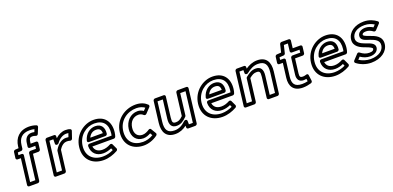

<svg xmlns="http://www.w3.org/2000/svg" viewBox="3 -1664 5366 2622"><g transform="rotate(-20 2686.0 -353.0)"><path d="M452 -684 437 -647C422 -651 409 -652 395 -652C336 -652 297 -610 289 -544L282 -491C280 -476 293 -466 304 -466H385L380 -425H299C284 -425 272 -411 271 -400L225 -25H149L195 -400C197 -415 184 -425 173 -425H125L130 -463L180 -466C194 -467 205 -480 206 -491L212 -542C223 -633 271 -693 385 -693C410 -693 434 -689 452 -684ZM508 -694C513 -706 509 -719 497 -724C471 -734 433 -743 391 -743C250 -743 176 -655 162 -542L159 -514L109 -511C98 -510 85 -500 83 -486L72 -400C71 -389 79 -375 94 -375H142L96 0C95 11 103 25 118 25H244C255 25 270 15 272 0L318 -375H399C410 -375 425 -385 427 -400L438 -491C439 -502 431 -516 416 -516H335L339 -544C345 -592 360 -602 389 -602C404 -602 422 -599 438 -592C457 -584 469 -598 473 -608Z M536 -25 590 -466H647L646 -401C646 -388 656 -379 668 -379H672C681 -379 691 -385 695 -391C737 -449 790 -478 837 -478C851 -478 862 -477 869 -476L851 -423C838 -425 828 -426 814 -426C760 -426 696 -391 650 -310C648 -307 646 -303 646 -300L613 -25ZM483 0C482 11 490 25 505 25H631C642 25 657 15 659 0L696 -295C733 -358 777 -376 808 -376C829 -376 839 -374 857 -369C872 -365 886 -375 890 -388L924 -488C928 -498 924 -511 913 -516C894 -525 872 -528 843 -528C793 -528 742 -505 697 -464L698 -494C698 -506 689 -516 676 -516H571C560 -516 545 -506 543 -491Z M992 -245C1010 -391 1130 -478 1244 -478C1376 -478 1433 -396 1417 -270C1416 -260 1414 -249 1412 -241H1090C1080 -241 1062 -235 1062 -213C1062 -112 1128 -52 1226 -52C1268 -52 1309 -63 1346 -80L1359 -50C1312 -27 1259 -13 1205 -13C1067 -13 974 -98 992 -245ZM942 -245C920 -68 1038 37 1199 37C1273 37 1344 13 1403 -20C1414 -26 1422 -42 1416 -54L1382 -126C1377 -136 1362 -142 1349 -135C1310 -114 1273 -102 1232 -102C1165 -102 1124 -133 1114 -191H1427C1436 -191 1448 -198 1453 -209C1459 -225 1464 -246 1467 -270C1485 -418 1411 -528 1250 -528C1111 -528 963 -419 942 -245ZM1092 -264H1331C1346 -264 1358 -278 1359 -289C1370 -376 1332 -439 1243 -439C1167 -439 1094 -385 1070 -292C1067 -282 1070 -264 1092 -264ZM1129 -314C1152 -365 1192 -389 1237 -389C1289 -389 1310 -365 1311 -314Z M1582 -245C1600 -393 1723 -478 1856 -478C1908 -478 1947 -462 1975 -442L1941 -407C1916 -424 1889 -434 1857 -434C1755 -434 1676 -355 1662 -245C1649 -136 1708 -57 1808 -57C1849 -57 1887 -73 1917 -90L1937 -56C1890 -27 1837 -13 1789 -13C1653 -13 1564 -96 1582 -245ZM1532 -245C1510 -68 1624 37 1783 37C1850 37 1923 13 1984 -32C1994 -40 2000 -55 1993 -66L1949 -139C1942 -150 1927 -152 1915 -144C1885 -124 1850 -107 1814 -107C1745 -107 1701 -158 1712 -245C1723 -333 1779 -384 1851 -384C1878 -384 1900 -375 1923 -354C1931 -347 1948 -346 1959 -357L2028 -430C2038 -440 2039 -456 2030 -465C1994 -501 1938 -528 1862 -528C1707 -528 1554 -425 1532 -245Z M2126 -183 2161 -466H2238L2205 -198C2194 -111 2223 -62 2297 -62C2353 -62 2396 -89 2445 -139C2449 -144 2452 -149 2453 -155L2491 -466H2568L2514 -25H2457L2456 -75C2456 -87 2446 -97 2434 -97H2431C2424 -97 2416 -93 2411 -89C2360 -41 2312 -13 2247 -13C2147 -13 2112 -67 2126 -183ZM2076 -183C2060 -51 2110 37 2241 37C2305 37 2359 14 2407 -23V3C2407 15 2417 25 2429 25H2532C2543 25 2559 15 2561 0L2621 -491C2622 -502 2614 -516 2599 -516H2472C2461 -516 2446 -506 2444 -491L2404 -164C2364 -125 2340 -112 2303 -112C2260 -112 2246 -123 2255 -198L2291 -491C2292 -502 2284 -516 2269 -516H2142C2131 -516 2116 -506 2114 -491Z M2720 -245C2738 -391 2858 -478 2972 -478C3104 -478 3161 -396 3145 -270C3144 -260 3142 -249 3140 -241H2818C2808 -241 2790 -235 2790 -213C2790 -112 2856 -52 2954 -52C2996 -52 3037 -63 3074 -80L3087 -50C3040 -27 2987 -13 2933 -13C2795 -13 2702 -98 2720 -245ZM2670 -245C2648 -68 2766 37 2927 37C3001 37 3072 13 3131 -20C3142 -26 3150 -42 3144 -54L3110 -126C3105 -136 3090 -142 3077 -135C3038 -114 3001 -102 2960 -102C2893 -102 2852 -133 2842 -191H3155C3164 -191 3176 -198 3181 -209C3187 -225 3192 -246 3195 -270C3213 -418 3139 -528 2978 -528C2839 -528 2691 -419 2670 -245ZM2820 -264H3059C3074 -264 3086 -278 3087 -289C3098 -376 3060 -439 2971 -439C2895 -439 2822 -385 2798 -292C2795 -282 2798 -264 2820 -264ZM2857 -314C2880 -365 2920 -389 2965 -389C3017 -389 3038 -365 3039 -314Z M3297 -25 3351 -466H3409V-422C3409 -409 3420 -400 3431 -400H3436C3442 -400 3448 -402 3453 -406C3505 -447 3557 -478 3622 -478C3722 -478 3757 -424 3743 -308L3708 -25H3631L3664 -293C3675 -380 3646 -429 3571 -429C3515 -429 3473 -402 3423 -362C3417 -357 3414 -350 3413 -343L3374 -25ZM3244 0C3243 11 3251 25 3266 25H3392C3403 25 3418 15 3420 0L3461 -332C3504 -366 3529 -379 3565 -379C3609 -379 3623 -368 3614 -293L3578 0C3577 11 3585 25 3600 25H3727C3738 25 3753 15 3755 0L3793 -308C3809 -440 3760 -528 3629 -528C3563 -528 3507 -503 3459 -470V-494C3459 -505 3450 -516 3437 -516H3332C3321 -516 3306 -506 3304 -491Z M3973 -166 4002 -400C4004 -415 3991 -425 3980 -425H3928L3933 -462L3993 -466C4006 -467 4016 -477 4019 -488L4046 -600H4104L4091 -491C4089 -476 4102 -466 4113 -466H4225L4220 -425H4108C4093 -425 4081 -411 4080 -400L4051 -166C4043 -99 4072 -55 4138 -55C4151 -55 4167 -58 4177 -60L4182 -23C4157 -17 4130 -13 4101 -13C3990 -13 3961 -69 3973 -166ZM3923 -166C3909 -51 3955 37 4095 37C4141 37 4183 27 4215 18C4227 14 4237 1 4235 -12L4224 -97C4221 -118 4203 -118 4193 -114C4180 -109 4158 -105 4144 -105C4107 -105 4095 -117 4101 -166L4127 -375H4239C4250 -375 4265 -385 4267 -400L4278 -491C4279 -502 4271 -516 4256 -516H4144L4157 -625C4158 -636 4150 -650 4135 -650H4030C4019 -650 4005 -641 4002 -628L3975 -515L3912 -511C3900 -510 3888 -500 3886 -486L3875 -400C3874 -389 3882 -375 3897 -375H3949Z M4361 -245C4379 -391 4499 -478 4613 -478C4745 -478 4802 -396 4786 -270C4785 -260 4783 -249 4781 -241H4459C4449 -241 4431 -235 4431 -213C4431 -112 4497 -52 4595 -52C4637 -52 4678 -63 4715 -80L4728 -50C4681 -27 4628 -13 4574 -13C4436 -13 4343 -98 4361 -245ZM4311 -245C4289 -68 4407 37 4568 37C4642 37 4713 13 4772 -20C4783 -26 4791 -42 4785 -54L4751 -126C4746 -136 4731 -142 4718 -135C4679 -114 4642 -102 4601 -102C4534 -102 4493 -133 4483 -191H4796C4805 -191 4817 -198 4822 -209C4828 -225 4833 -246 4836 -270C4854 -418 4780 -528 4619 -528C4480 -528 4332 -419 4311 -245ZM4461 -264H4700C4715 -264 4727 -278 4728 -289C4739 -376 4701 -439 4612 -439C4536 -439 4463 -385 4439 -292C4436 -282 4439 -264 4461 -264ZM4498 -314C4521 -365 4561 -389 4606 -389C4658 -389 4679 -365 4680 -314Z M4932 -62 4964 -96C5006 -67 5049 -50 5103 -50C5168 -50 5218 -82 5224 -134C5232 -200 5151 -220 5104 -237C5034 -262 4976 -294 4984 -356C4992 -424 5057 -478 5171 -478C5228 -478 5273 -460 5308 -438L5278 -407C5246 -427 5211 -441 5169 -441C5109 -441 5061 -412 5055 -362C5047 -297 5124 -281 5172 -265C5245 -239 5304 -212 5295 -140C5287 -74 5223 -13 5094 -13C5036 -13 4975 -34 4932 -62ZM4877 -72C4866 -60 4868 -44 4878 -36C4930 6 5008 37 5088 37C5232 37 5332 -38 5345 -140C5359 -252 5263 -289 5194 -313C5130 -335 5103 -349 5105 -362C5107 -374 5115 -391 5163 -391C5199 -391 5231 -377 5263 -353C5272 -347 5287 -348 5297 -358L5363 -428C5378 -443 5371 -458 5363 -464C5320 -497 5258 -528 5177 -528C5049 -528 4947 -460 4934 -356C4921 -254 5015 -212 5082 -189C5144 -166 5176 -150 5174 -134C5172 -118 5161 -100 5109 -100C5061 -100 5022 -117 4980 -150C4971 -157 4956 -157 4946 -146Z"/></g></svg>

Font: Falling Sky
Style: ExtOuObl
Weight: 400
Designer: Paul D. Hunt
Foundry: Adobe Systems Incorporated
Version: Version 1.02